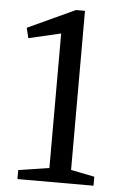

<svg xmlns="http://www.w3.org/2000/svg" viewBox="-53 -771 534 810"><g transform="rotate(5 214.5 -366.0)"><path d="M45.9 -596.2 35.2 -639.2 235.8 -731.9H273.9V-58.1L374 -38.1V0H51.8V-38.1L182.1 -58.1V-627.9Z"/></g></svg>

Font: Amethysta
Style: Regular
Weight: 400
Designer: Konstantin Vinogradov, Alexei Vanyashin
Foundry: Cyreal (www.cyreal.org)
Version: Version 1.002